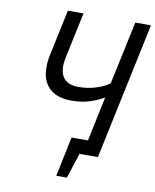

<svg xmlns="http://www.w3.org/2000/svg" viewBox="-91 -769 783 967"><g transform="rotate(10 301.0 -285.5)"><path d="M257 -700 209 -475Q206 -461 204 -447.5Q202 -434 202 -423Q202 -331 296 -331Q341 -331 382.5 -343.5Q424 -356 453 -377L522 -700H602L454 0H374H360L318 129H264L306 -74H390L438 -302Q409 -285 368.5 -271Q328 -257 271 -257Q241 -257 213.5 -264.5Q186 -272 165 -289.5Q144 -307 132 -334.5Q120 -362 120 -402Q120 -432 127 -464L177 -700Z"/></g></svg>

Font: PT Sans
Style: Italic
Weight: 400
Italic angle: -12°
Designer: A.Korolkova, O.Umpeleva, V.Yefimov
Foundry: ParaType Ltd
Version: Version 2.003W OFL